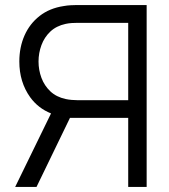

<svg xmlns="http://www.w3.org/2000/svg" viewBox="-20 -740 670 760"><path d="M560.5 0H487.5V-273.5H257L124.5 0H40L182 -291Q131 -311.5 99.5 -355Q56.5 -415 56.5 -496.5Q56.5 -553 77 -599.5Q97.5 -646 136.8 -676.8Q176 -707.5 232 -716Q246 -718.5 259 -719.2Q272 -720 282.5 -720H560.5ZM487.5 -343.5V-649.5H284.5Q276 -649.5 263.8 -648.8Q251.5 -648 240 -645.5Q203 -637.5 179.2 -615Q155.5 -592.5 144 -561.2Q132.5 -530 132.5 -496.5Q132.5 -463 144 -432Q155.5 -401 179.2 -378.5Q203 -356 240 -348Q251.5 -345.5 263.8 -344.5Q276 -343.5 284.5 -343.5Z"/></svg>

Font: Cns Manrope
Style: Regular
Weight: 400
Designer: Mikhail Sharanda
Foundry: Mikhail Sharanda
Version: Version 4.504